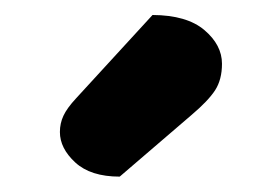

<svg xmlns="http://www.w3.org/2000/svg" viewBox="-20 -756 338 251"><path d="M79.4 -627.4 179.4 -736.4Q224.2 -736.2 247.2 -716.7Q270.2 -697.2 270.2 -672.6Q270.2 -652 261.2 -638Q252.1 -624.1 230.5 -605.8L136.5 -525.1Q98.5 -525.1 78.4 -543.6Q58.3 -562.1 58.3 -583.4Q58.3 -594.7 62.9 -604.6Q67.5 -614.6 79.4 -627.4Z"/></svg>

Font: Baloo Paaji 2
Style: Regular
Weight: 400
Designer: Shuchita Grover, Noopur Datye and Ek Type
Foundry: Ek Type
Version: Version 1.700